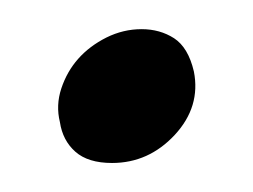

<svg xmlns="http://www.w3.org/2000/svg" viewBox="-20 -360 175 133"><path d="M78.1 -339.8Q90.8 -339.8 100.6 -333.5Q110.4 -327.1 114.3 -310.5Q119.1 -286.1 101.1 -266.6Q83 -247.1 57.6 -247.1Q41 -247.1 32.2 -254.9Q23.4 -262.7 21.5 -275.4Q18.6 -287.1 22.5 -298.8Q26.4 -310.5 34.2 -319.3Q42 -328.1 53.7 -334Q65.4 -339.8 78.1 -339.8Z"/></svg>

Font: Rancho
Style: Regular
Weight: 400
Designer: Font Diner, Inc
Foundry: Font Diner, Inc
Version: Version 1.000